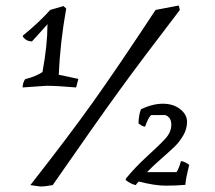

<svg xmlns="http://www.w3.org/2000/svg" viewBox="-20 -661 781 696"><path d="M125 15 90 10Q225 -162 314 -286.5Q403 -411 544 -625L628 -641L632 -625Q494 -445 412 -332Q330 -219 171 10Q145 15 125 15ZM506 -202Q496 -202 482 -214Q483 -245 491 -265Q533 -285 570.5 -285Q608 -285 633 -265.5Q658 -246 658 -219.5Q658 -193 644 -169.5Q630 -146 613.5 -130Q597 -114 564.5 -85.5Q532 -57 513 -37H620Q628 -49 636 -77Q652 -75 666 -63Q653 -13 652 9Q620 12 580.5 12Q541 12 483 -3Q475 5 472 10Q454 6 436 -8V-13Q469 -54 513.5 -94.5Q558 -135 579.5 -158.5Q601 -182 601 -209Q601 -236 579 -244H528Q518 -236 506 -202ZM162 -625 210 -639 220 -630Q198 -507 193 -390L264 -375L256 -344Q187 -350 148 -350L62 -344Q62 -360 71 -374Q111 -384 134 -400Q152 -498 152 -570L153 -574L96 -511Q75 -511 63 -528V-532Q124 -582 162 -625Z"/></svg>

Font: Kotta One
Style: Regular
Weight: 400
Designer: Ania Kruk
Foundry: Ania Kruk
Version: Version 1.001